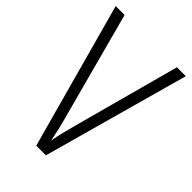

<svg xmlns="http://www.w3.org/2000/svg" viewBox="-214 -799 885 885"><g transform="rotate(45 228.5 -357.0)"><path d="M457 -714 259 0H196L0 -714H58L199 -188Q208 -156 215 -125.5Q222 -95 228 -65Q233 -95 240.5 -125.5Q248 -156 257 -189L399 -714Z"/></g></svg>

Font: Noto Sans Sinhala Condensed Light
Style: Regular
Weight: 300
Width: 3
Designer: Jelle Bosma - Monotype Design Team
Foundry: Monotype Imaging Inc.
Version: Version 2.006; ttfautohint (v1.8.4.7-5d5b)